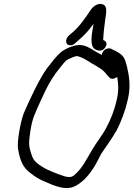

<svg xmlns="http://www.w3.org/2000/svg" viewBox="-20 -908 678 975"><path d="M551 -508C559 -508 569 -512 575 -518C581 -484 584 -448 573 -402C561 -348 542 -300 519 -258C498 -218 470 -186 446 -144C421 -102 398 -56 368 -29C355 -16 348 -9 332 -9C324 -9 316 -10 307 -13C284 -20 262 -29 240 -38H239V-39C214 -48 195 -60 174 -75C154 -90 145 -104 138 -129C126 -165 125 -180 134 -241C139 -275 146 -301 153 -319C160 -338 174 -369 192 -408C221 -471 234 -495 263 -536C280 -557 302 -589 319 -603H320C325 -608 365 -625 372 -623C399 -617 421 -602 443 -588C476 -569 507 -553 524 -526H525L534 -516C538 -511 543 -508 551 -508ZM497 -629C481 -638 465 -646 451 -655C435 -665 415 -677 391 -679C359 -683 307 -659 287 -641C264 -621 239 -587 220 -563C181 -511 128 -397 99 -329V-328C83 -285 65 -182 72 -150C81 -98 94 -58 135 -29C156 -12 179 3 207 14L242 29C263 37 291 47 319 47C334 47 347 44 362 37C409 13 446 -36 471 -83L494 -127C519 -165 546 -200 569 -241H570C595 -290 615 -341 629 -402C645 -471 636 -521 625 -569C616 -600 615 -618 586 -638C573 -647 561 -653 552 -656L541 -662H540C514 -666 499 -646 497 -629ZM338 -678C347 -678 354 -682 360 -687L373 -699C403 -723 431 -753 455 -787C449 -745 428 -669 470 -654C484 -649 502 -648 515 -668C529 -690 515 -701 504 -705C505 -734 510 -780 515 -813C519 -842 531 -888 488 -888C469 -887 452 -874 443 -861C414 -818 382 -770 342 -738L327 -725C313 -711 308 -678 338 -678Z"/></svg>

Font: Stray Cat
Style: BdObl
Weight: 700
Version: Version 1.0